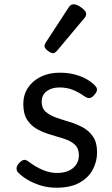

<svg xmlns="http://www.w3.org/2000/svg" viewBox="-20 -859 526 898"><path d="M244 19Q204 19 169 8Q134 -3 107 -19.5Q80 -36 64 -53Q57 -61 57.5 -72.5Q58 -84 71 -98Q82 -109 91 -111Q100 -113 111 -105Q148 -77 181.5 -63.5Q215 -50 246 -50Q276 -50 299 -59.5Q322 -69 335.5 -88Q349 -107 349 -133Q349 -165 330 -182.5Q311 -200 281.5 -209.5Q252 -219 219 -228.5Q186 -238 156.5 -253.5Q127 -269 108 -297Q89 -325 89 -373Q89 -415 110.5 -448Q132 -481 170.5 -500Q209 -519 259 -519Q299 -519 330.5 -510.5Q362 -502 385.5 -488.5Q409 -475 424 -459Q435 -448 433.5 -437.5Q432 -427 421 -415Q410 -402 399.5 -400.5Q389 -399 376 -408Q348 -428 320 -439Q292 -450 258 -450Q222 -450 198.5 -432.5Q175 -415 175 -383Q175 -353 193.5 -336.5Q212 -320 241.5 -309.5Q271 -299 304.5 -289Q338 -279 367.5 -263Q397 -247 415.5 -219.5Q434 -192 434 -146Q434 -103 413.5 -65Q393 -27 351 -4Q309 19 244 19ZM229 -610Q218 -610 203 -622Q188 -634 188 -644Q188 -647 189 -650Q190 -653 194 -660L301 -824Q306 -832 311.5 -835.5Q317 -839 325 -839Q335 -839 348.5 -831.5Q362 -824 372.5 -813.5Q383 -803 383 -794Q383 -787 380.5 -782.5Q378 -778 371 -770L248 -623Q236 -610 229 -610Z"/></svg>

Font: Playwrite CL
Style: Regular
Weight: 400
Designer: Veronika Burian, José Scaglione
Foundry: TypeTogether
Version: Version 1.002